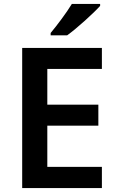

<svg xmlns="http://www.w3.org/2000/svg" viewBox="-20 -958 598 978"><path d="M490 -928V-938H346C319 -893 269 -827 238 -790V-778H322C371 -813 457 -891 490 -928ZM499 0V-108H221V-318H481V-425H221V-607H499V-714H93V0Z"/></svg>

Font: Noto Sans Telugu SemiBold
Style: Regular
Weight: 600
Designer: Jelle Bosma - Monotype Design Team
Foundry: Monotype Imaging Inc.
Version: Version 2.005